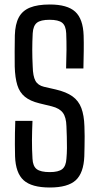

<svg xmlns="http://www.w3.org/2000/svg" viewBox="-20 -827 441 854"><path d="M201.5 7Q121 7 85.2 -25.2Q49.5 -57.5 47 -131.5Q46.5 -160 46.2 -184.8Q46 -209.5 46.5 -234.8Q47 -260 48 -289.5H124.5Q122.5 -245 122.2 -204.2Q122 -163.5 124.5 -121.5Q126 -88 143.2 -74.8Q160.5 -61.5 201.5 -61.5Q240 -61.5 256.8 -74.8Q273.5 -88 275.5 -121.5Q277.5 -143 277.8 -168.2Q278 -193.5 277.2 -218.5Q276.5 -243.5 275.5 -265.5Q274.5 -305.5 259.5 -325.5Q244.5 -345.5 210.5 -354L155 -367.5Q114 -377.5 90.5 -396.8Q67 -416 57 -448.5Q47 -481 45.5 -531Q45 -563.5 45.2 -598.8Q45.5 -634 46 -670Q47.5 -719.5 63.5 -749.5Q79.5 -779.5 113.2 -793.2Q147 -807 201.5 -807Q279.5 -807 314.5 -775Q349.5 -743 352 -669Q353 -638 352.5 -600.8Q352 -563.5 351 -522.5H274Q275.5 -568.5 275.8 -606Q276 -643.5 274.5 -679Q273 -712.5 256.5 -725.8Q240 -739 200.5 -739Q161 -739 144.2 -725.8Q127.5 -712.5 125.5 -679Q123.5 -641 123.5 -605.5Q123.5 -570 125.5 -531Q126.5 -488 137.5 -467.8Q148.5 -447.5 175.5 -441L228 -429Q275 -418 302.2 -398.5Q329.5 -379 341.8 -346.5Q354 -314 355.5 -265.5Q356.5 -244.5 356.5 -221.2Q356.5 -198 356 -175Q355.5 -152 355 -131.5Q352 -57.5 316.8 -25.2Q281.5 7 201.5 7Z"/></svg>

Font: Big Shoulders Text Thin
Style: Regular
Weight: 400
Version: Version 2.002